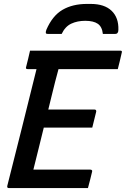

<svg xmlns="http://www.w3.org/2000/svg" viewBox="-20 -958 641 978"><path d="M294 -785H225Q215 -785 213.5 -789.5Q212 -794 216 -806Q247 -878 298.5 -908Q350 -938 423 -938H442Q512 -938 548.5 -903Q585 -868 583 -806Q583 -785 566 -785H504Q500 -822 478 -837Q456 -852 414 -852Q374 -852 343 -837.5Q312 -823 294 -785ZM25 0Q15 0 17 -11Q55 -160 92 -308.5Q129 -457 166 -606H121Q109 -606 113 -617Q119 -640 123.5 -659Q128 -678 133 -700H593Q604 -700 600 -689Q595 -667 590.5 -648Q586 -629 580 -606H278Q274 -590 269.5 -574Q265 -558 261 -542Q252 -507 243.5 -471.5Q235 -436 226 -400H462Q467 -400 469 -396.5Q471 -393 470 -389Q467 -377 461 -352.5Q455 -328 450 -308H203Q190 -254 176.5 -200.5Q163 -147 150 -94H440Q445 -94 448 -91Q451 -88 449 -83Q446 -69 440 -46Q434 -23 428 0Z"/></svg>

Font: Recursive Sn Lnr St Med
Style: Italic
Weight: 500
Italic angle: -15°
Version: Version 1.079;hotconv 1.0.112;makeotfexe 2.5.65598; ttfautoh